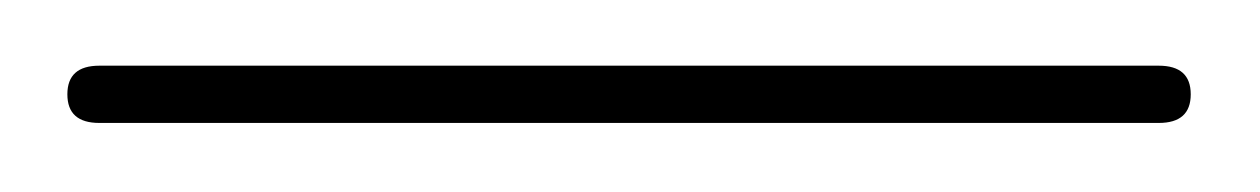

<svg xmlns="http://www.w3.org/2000/svg" viewBox="-20 120 374 57"><path d="M0 148Q0 139.5 9.5 139.5H324Q333.5 139.5 333.5 148Q333.5 156.5 324 156.5H9.5Q0 156.5 0 148Z"/></svg>

Font: Fraunces144ptRegular
Style: Regular
Weight: 400
Version: Version 1.000;[0bf87f6ff]